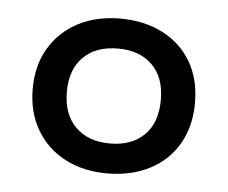

<svg xmlns="http://www.w3.org/2000/svg" viewBox="-35 -753 486 409"><g transform="rotate(5 207.5 -548.5)"><path d="M207 -383Q156 -383 117 -403.5Q78 -424 56 -461.5Q34 -499 34 -549Q34 -599 56 -636Q78 -673 117 -693.5Q156 -714 207 -714Q259 -714 298.5 -693.5Q338 -673 359.5 -636Q381 -599 381 -549Q381 -499 359.5 -461.5Q338 -424 298.5 -403.5Q259 -383 207 -383ZM208 -447Q254 -447 281 -473.5Q308 -500 308 -549Q308 -597 281 -623.5Q254 -650 208 -650Q161 -650 134 -623.5Q107 -597 107 -549Q107 -501 134 -474Q161 -447 208 -447Z"/></g></svg>

Font: Nunito Sans 7pt SemiExpanded Medium
Style: Regular
Weight: 500
Width: 6
Designer: Vernon Adams
Foundry: Vernon Adams
Version: Version 3.101;gftools[0.9.27]